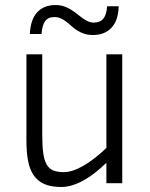

<svg xmlns="http://www.w3.org/2000/svg" viewBox="-20 -728 595 763"><path d="M402.8 0V-81.1Q381.3 -60.5 359.1 -42.7Q336.9 -24.9 314.2 -12.2Q291.5 0.5 268.8 7.8Q246.1 15.1 223.1 15.1Q181.6 15.1 155 2.9Q128.4 -9.3 112.8 -33Q97.2 -56.6 91.1 -91.1Q85 -125.5 85 -169.9V-512.2H147.9V-192.9Q147.9 -149.9 151.6 -121.3Q155.3 -92.8 164.8 -75.4Q174.3 -58.1 190.9 -51Q207.5 -43.9 232.9 -43.9Q267.6 -43.9 311.5 -69.3Q355.5 -94.7 402.8 -140.1V-512.2H465.8V0ZM98.6 -592.8Q101.1 -650.4 127.9 -679.2Q154.8 -708 200.7 -708Q218.8 -708 233.9 -702.9Q249 -697.8 261.7 -689.9Q274.4 -682.1 285.6 -673.1Q296.9 -664.1 307.6 -656.2Q318.4 -648.4 329.3 -643.3Q340.3 -638.2 353 -638.2Q377.9 -638.2 390.6 -653.8Q403.3 -669.4 405.8 -703.1H451.7Q450.2 -647 423.1 -617.9Q396 -588.9 350.1 -588.9Q329.1 -588.9 313.7 -594.2Q298.3 -599.6 286.1 -607.4Q273.9 -615.2 263.9 -624.5Q253.9 -633.8 243.7 -641.6Q233.4 -649.4 221.9 -654.8Q210.4 -660.2 195.8 -660.2Q170.9 -660.2 159.2 -643.6Q147.5 -627 145 -592.8Z"/></svg>

Font: Clear Sans Light
Style: Regular
Weight: 300
Foundry: Intel Corporation
Version: Version 1.00